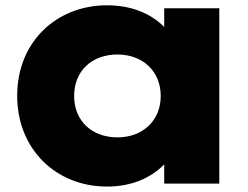

<svg xmlns="http://www.w3.org/2000/svg" viewBox="-20 -680 920 711"><path d="M254.5 -324.8C254.5 -416.8 319.8 -478.2 414.9 -478.2C507.9 -478.2 575.2 -416.8 575.2 -324.8C575.2 -232.7 507.9 -171.3 414.9 -171.3C319.8 -171.3 254.5 -232.7 254.5 -324.8ZM376.2 10.9C464.4 10.9 536.6 -18.8 588.1 -71.3V0H792.1V-649.5H588.1V-580.2C536.6 -631.7 464.4 -660.4 376.2 -660.4C189.1 -660.4 43.6 -524.8 43.6 -325.7C43.6 -125.7 189.1 10.9 376.2 10.9Z"/></svg>

Font: Calandify
Style: Semi Bold
Weight: 700
Designer: Brittany Allen
Foundry: Brittany Allen
Version: Version 1.0; ttfautohint (v1.8.4.7-5d5b)